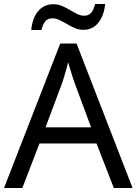

<svg xmlns="http://www.w3.org/2000/svg" viewBox="-20 -933 679 953"><path d="M545 0 459 -221H176L91 0H0L279 -717H360L638 0ZM352 -517Q349 -525 342 -546Q335 -567 328.5 -589.5Q322 -612 318 -624Q313 -604 307.5 -583.5Q302 -563 296.5 -546Q291 -529 287 -517L206 -301H432ZM135 -784Q138 -814 146.5 -837.5Q155 -861 169 -877.5Q183 -894 202 -903Q221 -912 245 -912Q267 -912 287.5 -903.5Q308 -895 327 -883.5Q346 -872 363.5 -863.5Q381 -855 397 -855Q420 -855 432.5 -869.5Q445 -884 452 -913H502Q496 -855 468 -820Q440 -785 393 -785Q372 -785 352 -793.5Q332 -802 312.5 -813.5Q293 -825 275.5 -833.5Q258 -842 241 -842Q217 -842 205 -827.5Q193 -813 186 -784Z"/></svg>

Font: Noto Sans Hebrew
Style: Regular
Weight: 400
Designer: Monotype Design Team
Foundry: Monotype Imaging Inc.
Version: Version 2.003